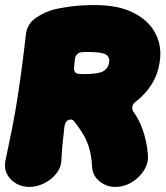

<svg xmlns="http://www.w3.org/2000/svg" viewBox="-37 -712 653 757"><path d="M78 25Q50 25 26.5 11.5Q3 -2 -9 -25Q-21 -48 -16 -76Q-1 -147 11 -207.5Q23 -268 32 -326Q41 -384 49 -444.5Q57 -505 65 -576Q70 -618 104.5 -641.5Q139 -665 177 -675Q196 -680 238.5 -686Q281 -692 338 -692Q429 -692 489.5 -661.5Q550 -631 576.5 -579Q603 -527 592 -464Q585 -418 560.5 -379Q536 -340 497 -310Q487 -303 485 -292.5Q483 -282 488 -273Q499 -258 508.5 -240Q518 -222 525.5 -201Q533 -180 538.5 -155.5Q544 -131 546 -102Q549 -69 530.5 -40Q512 -11 482 7Q452 25 418 25Q383 25 355.5 3Q328 -19 326 -55Q324 -93 316 -123Q308 -153 292.5 -180Q277 -207 254 -235Q253 -237 250 -238.5Q247 -240 243 -241Q239 -241 236 -240Q233 -239 229 -237Q220 -230 217 -213Q213 -178 210 -148.5Q207 -119 205 -80Q204 -51 184.5 -27Q165 -3 136.5 11Q108 25 78 25ZM295 -420Q351 -420 370 -431Q389 -442 393 -464Q397 -486 381.5 -496.5Q366 -507 310 -507Q304 -507 297.5 -507Q291 -507 285 -506Q273 -505 266 -497Q259 -489 258 -478Q257 -470 256.5 -462Q256 -454 255 -446Q254 -436 258.5 -428.5Q263 -421 273 -421Q278 -420 284 -420Q290 -420 295 -420Z"/></svg>

Font: Winky Sans Black
Style: Italic
Weight: 900
Italic angle: -8.97852°
Designer: Simon Atzbach
Foundry: typofactur
Version: Version 1.205